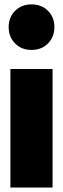

<svg xmlns="http://www.w3.org/2000/svg" viewBox="-20 -845 284 865"><path d="M225.1 -723.1Q225.1 -678.7 196.3 -649.4Q167.5 -620.1 122.1 -620.1Q76.7 -620.1 47.9 -649.4Q19 -678.7 19 -723.1Q19 -767.1 47.9 -796.1Q76.7 -825.2 122.1 -825.2Q167.5 -825.2 196.3 -796.1Q225.1 -767.1 225.1 -723.1ZM216.8 -534.2V0H26.9V-534.2Z"/></svg>

Font: Fira Sans Compressed Heavy
Style: Regular
Weight: 900
Width: 1
Designer: Carrois Corporate & Edenspiekermann AG
Foundry: Carrois Corporate GbR & Edenspiekermann AG
Version: Version 4.203;PS 004.203;hotconv 1.0.88;makeotf.lib2.5.64775